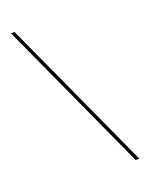

<svg xmlns="http://www.w3.org/2000/svg" viewBox="-169 -868 864 1105"><g transform="rotate(-20 263.0 -315.0)"><path d="M465 150 40 -780.5H62L487.5 150Z"/></g></svg>

Font: Bodoni Moda 11pt Medium
Style: Regular
Weight: 500
Designer: Owen Earl
Foundry: indestructible type
Version: Version 2.004